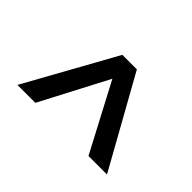

<svg xmlns="http://www.w3.org/2000/svg" viewBox="-68 -1040 682 682"><g transform="rotate(45 272.5 -699.5)"><path d="M48 -530 236 -869H309L498 -530H405L271 -784L138 -530Z"/></g></svg>

Font: Bitter Medium
Style: Regular
Weight: 500
Designer: Sol Matas, and Bitter project Authors
Foundry: Sol Matas
Version: Version 2.001